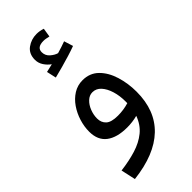

<svg xmlns="http://www.w3.org/2000/svg" viewBox="-286 -736 1018 1018"><g transform="rotate(-45 223.5 -226.5)"><path d="M58 230 40 148Q104 140 156 124Q208 108 245 78Q282 48 300 -2Q282 3 262 5.5Q242 8 223 8Q147 8 105.5 -23.5Q64 -55 64 -119Q64 -157 76 -195.5Q88 -234 110 -266Q132 -298 163 -317.5Q194 -337 232 -337Q286 -337 321.5 -302Q357 -267 374.5 -210.5Q392 -154 392 -91Q392 49 307.5 130Q223 211 58 230ZM143 -139Q143 -108 163 -89.5Q183 -71 232 -71Q275 -71 314 -83Q314 -89 314 -97Q314 -139 303 -175Q292 -211 272 -233Q252 -255 224 -255Q201 -255 182.5 -237.5Q164 -220 153.5 -193Q143 -166 143 -139ZM142 -447 130 -501Q145 -504 156 -507Q167 -510 177 -512Q158 -525 144 -546Q130 -567 130 -592Q130 -637 161.5 -660Q193 -683 233 -683Q256 -683 280 -675L272 -625Q262 -627 253 -629Q244 -631 233 -631Q184 -631 184 -595Q184 -569 203.5 -552Q223 -535 242 -530Q280 -541 309 -552L325 -501Q301 -492 268.5 -482Q236 -472 203 -463Q170 -454 142 -447Z"/></g></svg>

Font: Go Noto Kurrent-Regular
Style: Regular
Weight: 400
Designer: Monotype Design Team
Foundry: Monotype Imaging Inc.
Version: Version 2.012; ttfautohint (v1.8.4.7-5d5b)